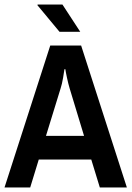

<svg xmlns="http://www.w3.org/2000/svg" viewBox="-20 -832 584 852"><path d="M244 -691 146 -809 147 -812H257L336 -691ZM423 0 385 -124H152L114 0H0L203 -630H340L543 0ZM249 -440 184 -229H353L289 -440Q283 -460 277 -488Q271 -516 270 -525H266Q265 -516 260 -487Q255 -458 249 -440Z"/></svg>

Font: Pragati Narrow
Style: Bold
Weight: 700
Designer: Hector Gatti, Marcela Romero, Pablo Cosgaya and Nicolas Silva
Foundry: Omnibus-Type
Version: Version 1.010; ttfautohint (v1.3)